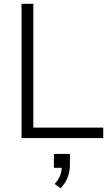

<svg xmlns="http://www.w3.org/2000/svg" viewBox="-20 -725 578 1008"><path d="M93 0V-705H155V-55H522V0ZM298 263 267 241Q287 218 295 198Q303 178 304 156H263V83H347V140Q347 175 335 206.5Q323 238 298 263Z"/></svg>

Font: Mulish Light
Style: Regular
Weight: 300
Designer: Vernon Adams
Foundry: Vernon Adams
Version: Version 3.603; ttfautohint (v1.8.3)